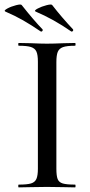

<svg xmlns="http://www.w3.org/2000/svg" viewBox="-36 -811 391 831"><path d="M289 -12Q291 -12 291 -6Q291 0 289 0Q257 0 239 -1L167 -2L97 -1Q78 0 45 0Q43 0 43 -6Q43 -12 45 -12Q81 -12 98 -17Q115 -22 121.5 -36.5Q128 -51 128 -81V-544Q128 -574 121.5 -588Q115 -602 98 -607.5Q81 -613 45 -613Q43 -613 43 -619Q43 -625 45 -625L97 -624Q141 -622 167 -622Q196 -622 240 -624L289 -625Q291 -625 291 -619Q291 -613 289 -613Q253 -613 236.5 -607Q220 -601 214 -586.5Q208 -572 208 -542V-81Q208 -50 213.5 -36Q219 -22 235.5 -17Q252 -12 289 -12ZM118 -761Q110 -765 127 -774Q144 -783 165.5 -788.5Q187 -794 190 -789Q231 -736 280 -684Q281 -683 281 -681Q281 -678 278 -675.5Q275 -673 272 -675Q196 -728 118 -761ZM-13 -761Q-21 -765 -4.5 -774Q12 -783 33.5 -788.5Q55 -794 58 -789Q112 -721 148 -684Q149 -683 149 -681Q149 -678 146 -675.5Q143 -673 140 -675Q99 -703 64 -723Q29 -743 -13 -761Z"/></svg>

Font: Cormorant SC Medium
Style: Regular
Weight: 500
Designer: Christian Thalmann (Catharsis Fonts)
Foundry: Catharsis Fonts
Version: Version 4.000